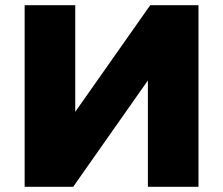

<svg xmlns="http://www.w3.org/2000/svg" viewBox="-20 -720 860 740"><path d="M75 0V-700H270V-289L559 -700H745V0H550V-410L262 0Z"/></svg>

Font: MOST Montserrat ExtraBold
Style: Regular
Weight: 800
Designer: Julieta Ulanovsky
Foundry: Julieta Ulanovsky
Version: Version 8.000;March 11, 2024;FontCreator 15.0.0.2926 64-bit